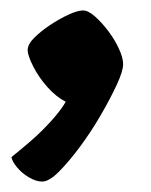

<svg xmlns="http://www.w3.org/2000/svg" viewBox="-20 -194 289 368"><path d="M61 154Q49 154 35.5 146Q22 138 12.5 126.5Q3 115 2 107Q16 96 37.5 77.5Q59 59 78 38Q97 17 106 1Q88 -8 71 -27Q54 -46 43.5 -67Q33 -88 33 -98Q33 -109 45.5 -121.5Q58 -134 76 -146Q94 -158 111.5 -166Q129 -174 139 -174Q149 -174 162 -162.5Q175 -151 187.5 -134.5Q200 -118 208 -100.5Q216 -83 216 -71Q216 -58 204 -32Q192 -6 173.5 26Q155 58 133.5 87Q112 116 93 135Q74 154 61 154Z"/></svg>

Font: Texturina 12pt ExtraBold
Style: Regular
Weight: 800
Designer: Guillermo Torres Carreño
Foundry: Omnibus-Type
Version: Version 1.002